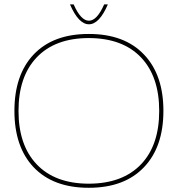

<svg xmlns="http://www.w3.org/2000/svg" viewBox="-20 -869 872 891"><path d="M135.7 -615.7Q226.1 -711.4 391.1 -711.4H392.6Q558.1 -711.4 648.9 -615.2Q738.3 -521 738.3 -354.5Q738.3 -188 648.9 -93.8Q558.1 2.4 392.6 2.4H391.1Q226.6 2.4 135.7 -93.3Q46.9 -187.5 46.9 -354.5Q46.9 -521.5 135.7 -615.7ZM149.4 -107.4Q234.9 -16.6 392.6 -16.6Q549.8 -17.1 635.3 -107.4Q718.8 -195.8 718.8 -354.5Q718.8 -512.7 635.3 -601.6Q549.8 -691.9 392.6 -692.4Q234.9 -692.4 149.4 -601.6Q65.9 -513.2 65.9 -354.5Q65.9 -195.8 149.4 -107.4ZM321.8 -848.6Q355 -772.9 392.6 -772.9Q430.2 -772.9 463.4 -848.6H480.5Q440.9 -756.3 392.6 -756.3Q344.7 -756.3 304.7 -848.6Z"/></svg>

Font: Fortheenas_01
Style: Regular
Weight: 100
Designer: Situjuh Nazara
Version: Version 1.10 September 8, 2014